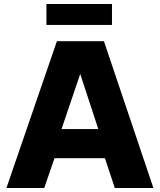

<svg xmlns="http://www.w3.org/2000/svg" viewBox="-20 -935 795 955"><path d="M497 -730 743 0H551L502 -148H251L200 0H12L263 -730ZM211 -811V-915H537V-811ZM286 -293H469L379 -567Z"/></svg>

Font: Nacelle Heavy
Style: Regular
Weight: 800
Designer: Sora Sagano
Foundry: Sora Sagano
Version: Version 1.000;FEAKit 1.0